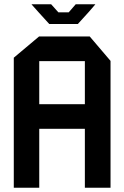

<svg xmlns="http://www.w3.org/2000/svg" viewBox="-20 -885 586 905"><path d="M45 0V-613L164 -713H165V0ZM165 -278V-394H380V-278ZM380 0V-597H501V0ZM165 -597V-713H403L501 -598V-597ZM212 -772 162 -827H397L347 -772ZM162 -827 129 -864V-865H221L255 -827ZM304 -827 337 -865H429V-864L397 -827Z"/></svg>

Font: Foldit Medium
Style: Regular
Weight: 500
Version: Version 1.003